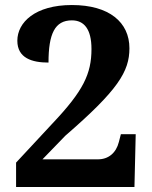

<svg xmlns="http://www.w3.org/2000/svg" viewBox="-20 -744 605 764"><path d="M44 0H515L520 -210H461L453 -179C442 -135 411 -110 370 -110H149L240 -204C449 -385 495 -459 495 -552C495 -655 415 -724 266 -724C120 -724 49 -655 49 -582C49 -513 107 -495 173 -495C173 -609 198 -663 266 -663C314 -663 344 -629 344 -549C344 -450 311 -382 190 -254L44 -97Z"/></svg>

Font: Noto Serif Georgian Bold
Style: Regular
Weight: 700
Designer: Monotype Design Team, Akaki Razmadze
Foundry: Google LLC
Version: Version 2.003